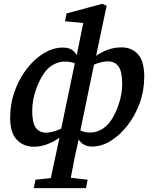

<svg xmlns="http://www.w3.org/2000/svg" viewBox="-20 -751 792 1001"><path d="M148 -172Q148 -112 166.5 -85.5Q185 -59 222 -59Q239 -60 259 -65.5Q279 -71 299 -80L370 -421Q348 -430 318 -430Q287 -430 258 -414Q229 -398 208 -367Q183 -330 165.5 -278Q148 -226 148 -172ZM156 14Q104 14 68.5 -21.5Q33 -57 33 -138Q33 -211 57 -277Q81 -343 121 -394Q161 -445 209.5 -474Q258 -503 307 -503Q335 -503 352 -493Q369 -483 380 -463L414 -631L319 -640L327 -681L513 -731L536 -721L481 -460Q509 -480 543 -492Q577 -504 613 -504Q667 -504 699.5 -468Q732 -432 732 -351Q732 -278 708 -212.5Q684 -147 644 -96Q604 -45 556.5 -16Q509 13 461 13Q436 13 418.5 3.5Q401 -6 390 -24Q378 28 368 77Q358 126 349 176L437 186L428 230H156L165 186L245 177L290 -33Q262 -13 227.5 0.5Q193 14 156 14ZM543 -431Q510 -431 470 -414L399 -71Q423 -60 451 -60Q483 -60 512.5 -78Q542 -96 564 -131Q586 -166 601.5 -215.5Q617 -265 617 -315Q617 -377 598 -404Q579 -431 543 -431Z"/></svg>

Font: Source Serif 4 SmText Semibold
Style: Italic
Weight: 600
Italic angle: -12°
Designer: Frank Grießhammer
Foundry: Adobe
Version: Version 4.005;hotconv 1.1.0;makeotfexe 2.6.0